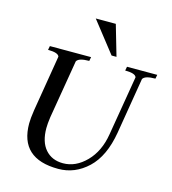

<svg xmlns="http://www.w3.org/2000/svg" viewBox="-116 -877 879 981"><g transform="rotate(15 323.5 -386.0)"><path d="M375 -782 422 -620H396L269 -782ZM298 -24Q365 -24 420 -80Q475 -136 490 -228L543 -544Q537 -564 483 -564L487 -585H647L643 -564Q588 -564 577 -544L528 -248Q506 -118 438 -54Q370 10 282 10Q79 10 79 -176Q79 -202 86 -248L135 -544Q129 -564 75 -564L79 -585H297L293 -564Q238 -564 227 -544L175 -234Q170 -199 170 -176Q170 -103 204.5 -63.5Q239 -24 298 -24Z"/></g></svg>

Font: Judson
Style: Italic
Weight: 400
Italic angle: -9.5°
Version: Version 20110429